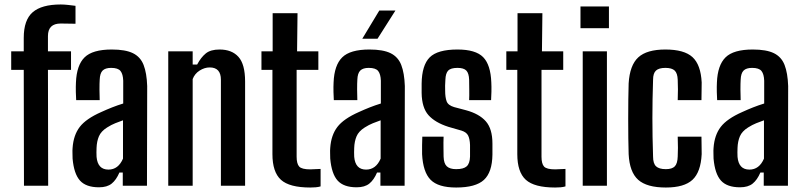

<svg xmlns="http://www.w3.org/2000/svg" viewBox="-20 -829 3586 857"><path d="M87 0 86 -517H30V-600H86V-660Q86 -740 126 -774.5Q166 -809 251 -809Q266 -809 284 -807Q302 -805 317 -803V-723Q302 -723 285.5 -723.5Q269 -724 251 -724Q194 -724 194 -668V-600H297V-517H194L195 0Z M422 7Q364 7 337 -23Q310 -53 304 -121Q304 -132 303.5 -145Q303 -158 304 -169Q308 -226 336 -262.5Q364 -299 432 -329Q456 -340 480 -349.5Q504 -359 530 -367V-469Q529 -498 518 -512Q507 -526 476 -526Q450 -526 438 -514Q426 -502 425 -473Q424 -459 424 -429.5Q424 -400 425 -382H320Q319 -394 318.5 -418.5Q318 -443 319 -461Q322 -538 357.5 -573Q393 -608 479 -608Q540 -608 573.5 -591.5Q607 -575 621 -539Q635 -503 637 -445L636 0H528V-59H513Q499 -26 478.5 -9.5Q458 7 422 7ZM464 -72Q508 -72 529 -121V-292Q512 -286 494.5 -279Q477 -272 458 -260Q431 -243 421.5 -220.5Q412 -198 411 -169Q410 -148 411 -129Q416 -72 464 -72Z M731 0V-600H840V-541H860Q877 -573 898.5 -590.5Q920 -608 960 -608Q1015 -608 1044.5 -575Q1074 -542 1074 -465V0H966V-473Q966 -528 916 -528Q893 -528 871 -514Q849 -500 840 -476V0Z M1365 8Q1272 8 1234 -26.5Q1196 -61 1196 -141V-517H1147V-600H1197V-770H1308L1306 -600H1401V-517H1304V-130Q1304 -98 1315.5 -85.5Q1327 -73 1365 -73Q1378 -73 1388 -74Q1398 -75 1411 -75V3Q1401 6 1389 7Q1377 8 1365 8Z M1572 7Q1514 7 1487 -23Q1460 -53 1454 -121Q1454 -132 1453.5 -145Q1453 -158 1454 -169Q1458 -226 1486 -262.5Q1514 -299 1582 -329Q1606 -340 1630 -349.5Q1654 -359 1680 -367V-469Q1679 -498 1668 -512Q1657 -526 1626 -526Q1600 -526 1588 -514Q1576 -502 1575 -473Q1574 -459 1574 -429.5Q1574 -400 1575 -382H1470Q1469 -394 1468.5 -418.5Q1468 -443 1469 -461Q1472 -538 1507.5 -573Q1543 -608 1629 -608Q1690 -608 1723.5 -591.5Q1757 -575 1771 -539Q1785 -503 1787 -445L1786 0H1678V-59H1663Q1649 -26 1628.5 -9.5Q1608 7 1572 7ZM1614 -72Q1658 -72 1679 -121V-292Q1662 -286 1644.5 -279Q1627 -272 1608 -260Q1581 -243 1571.5 -220.5Q1562 -198 1561 -169Q1560 -148 1561 -129Q1566 -72 1614 -72ZM1597 -656 1673 -782H1745L1665 -656Z M2016 8Q1936 8 1902 -26.5Q1868 -61 1864 -141Q1864 -159 1864 -182Q1864 -205 1865 -219H1960Q1959 -192 1959.5 -169Q1960 -146 1960 -130Q1961 -99 1974.5 -86.5Q1988 -74 2016 -74Q2049 -74 2063 -86.5Q2077 -99 2078 -130Q2078 -144 2078 -157Q2078 -170 2078 -182Q2077 -209 2069.5 -224Q2062 -239 2040 -246L1981 -263Q1922 -282 1892.5 -315Q1863 -348 1862 -414Q1862 -425 1862 -435.5Q1862 -446 1862 -456Q1863 -538 1898 -573Q1933 -608 2022 -608Q2103 -608 2136.5 -574Q2170 -540 2173 -461Q2174 -443 2173.5 -419.5Q2173 -396 2172 -382H2074Q2075 -402 2074.5 -430Q2074 -458 2074 -473Q2073 -502 2061.5 -514Q2050 -526 2022 -526Q1992 -526 1980.5 -514Q1969 -502 1968 -473Q1966 -445 1967 -423Q1967 -395 1973.5 -377Q1980 -359 2007 -351L2060 -337Q2119 -321 2148.5 -287.5Q2178 -254 2178 -188Q2178 -176 2178 -163Q2178 -150 2178 -139Q2177 -60 2140 -26Q2103 8 2016 8Z M2458 8Q2365 8 2327 -26.5Q2289 -61 2289 -141V-517H2240V-600H2290V-770H2401L2399 -600H2494V-517H2397V-130Q2397 -98 2408.5 -85.5Q2420 -73 2458 -73Q2471 -73 2481 -74Q2491 -75 2504 -75V3Q2494 6 2482 7Q2470 8 2458 8Z M2571 -703V-800H2698V-703ZM2581 0V-600H2689V0Z M2786 -141Q2785 -170 2784.5 -211.5Q2784 -253 2784 -298Q2784 -343 2784.5 -385Q2785 -427 2786 -457Q2791 -538 2829 -573Q2867 -608 2950 -608Q3034 -608 3071 -574Q3108 -540 3112 -461Q3112 -443 3111.5 -419.5Q3111 -396 3111 -382H3005Q3006 -402 3006 -430Q3006 -458 3005 -473Q3004 -502 2991.5 -514Q2979 -526 2950 -526Q2921 -526 2908 -514Q2895 -502 2895 -473Q2892 -384 2892 -301.5Q2892 -219 2895 -130Q2895 -99 2908.5 -86.5Q2922 -74 2952 -74Q2980 -74 2992 -86.5Q3004 -99 3005 -130Q3006 -146 3006 -169Q3006 -192 3005 -219H3111Q3111 -205 3111.5 -182Q3112 -159 3112 -141Q3108 -61 3071 -26.5Q3034 8 2952 8Q2867 8 2828.5 -26.5Q2790 -61 2786 -141Z M3283 7Q3225 7 3198 -23Q3171 -53 3165 -121Q3165 -132 3164.5 -145Q3164 -158 3165 -169Q3169 -226 3197 -262.5Q3225 -299 3293 -329Q3317 -340 3341 -349.5Q3365 -359 3391 -367V-469Q3390 -498 3379 -512Q3368 -526 3337 -526Q3311 -526 3299 -514Q3287 -502 3286 -473Q3285 -459 3285 -429.5Q3285 -400 3286 -382H3181Q3180 -394 3179.5 -418.5Q3179 -443 3180 -461Q3183 -538 3218.5 -573Q3254 -608 3340 -608Q3401 -608 3434.5 -591.5Q3468 -575 3482 -539Q3496 -503 3498 -445L3497 0H3389V-59H3374Q3360 -26 3339.5 -9.5Q3319 7 3283 7ZM3325 -72Q3369 -72 3390 -121V-292Q3373 -286 3355.5 -279Q3338 -272 3319 -260Q3292 -243 3282.5 -220.5Q3273 -198 3272 -169Q3271 -148 3272 -129Q3277 -72 3325 -72Z"/></svg>

Font: Big Shoulders Display
Style: Bold
Weight: 700
Designer: Patric King
Foundry: XO Type Co
Version: Version 1.000; ttfautohint (v1.8.2)